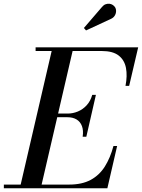

<svg xmlns="http://www.w3.org/2000/svg" viewBox="-66 -1002 755 1022"><path d="M39.5 0 213.5 -750H325L151 0ZM-45.5 0V-19.5H302Q370.5 -19.5 416.8 -44.5Q463 -69.5 492 -115.5Q521 -161.5 538 -225H557.5L505.5 0ZM374 -274Q379 -307.5 370.2 -330.8Q361.5 -354 341.8 -366Q322 -378 293.5 -378H224V-397.5H293.5Q322 -397.5 348.5 -408.5Q375 -419.5 395.2 -441.5Q415.5 -463.5 425 -497H444.5L393.5 -274ZM602 -545Q612.5 -598.5 604.5 -640.5Q596.5 -682.5 565.5 -706.5Q534.5 -730.5 476 -730.5H123.5V-750H669.5L621.5 -545ZM392 -840 380.5 -853 477 -965Q485.5 -975.5 495.8 -979.2Q506 -983 516 -982Q526 -981 534 -975.8Q542 -970.5 546.5 -963.5Q552.5 -953.5 551.8 -940.8Q551 -928 544 -917.5Q537 -907 524.5 -901.5Z"/></svg>

Font: Bodoni Moda 11pt Medium
Style: Italic
Weight: 500
Italic angle: -13°
Designer: Owen Earl
Foundry: indestructible type
Version: Version 2.004